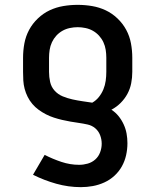

<svg xmlns="http://www.w3.org/2000/svg" viewBox="-20 -548 640 791"><path d="M313 223Q262 223 212 209Q162 195 116 172L164 90Q197 107 233 119Q269 131 306 131Q324 131 341.5 126Q359 121 372.5 109Q386 97 392.5 79.5Q399 62 399 44Q399 26 392.5 9Q386 -8 372.5 -19.5Q359 -31 341 -35Q323 -39 305.5 -41.5Q288 -44 270.5 -47Q253 -50 236 -54Q219 -58 202 -63.5Q185 -69 169.5 -77Q154 -85 139.5 -95.5Q125 -106 113.5 -119.5Q102 -133 94 -149Q86 -165 81.5 -182Q77 -199 76 -216.5Q75 -234 75 -252V-310Q75 -340 80.5 -369.5Q86 -399 100 -425Q114 -451 136 -472Q158 -493 184.5 -505.5Q211 -518 240.5 -523Q270 -528 300 -528Q330 -528 359.5 -523Q389 -518 415.5 -505.5Q442 -493 464 -472Q486 -451 500 -425Q514 -399 519.5 -369.5Q525 -340 525 -310V-252Q525 -228 520.5 -205Q516 -182 505 -161.5Q494 -141 477 -124Q460 -107 439 -96Q456 -85 468.5 -69.5Q481 -54 489.5 -35.5Q498 -17 501.5 2.5Q505 22 505 42Q505 67 499.5 91.5Q494 116 482 137.5Q470 159 451.5 176Q433 193 410 203.5Q387 214 362.5 218.5Q338 223 313 223ZM360 -125Q376 -134 387.5 -148.5Q399 -163 406 -180Q413 -197 415.5 -215.5Q418 -234 418 -252V-310Q418 -326 415.5 -342.5Q413 -359 406 -374Q399 -389 388 -401Q377 -413 363 -421Q349 -429 332.5 -432.5Q316 -436 300 -436Q284 -436 267.5 -432.5Q251 -429 237 -421Q223 -413 212 -401Q201 -389 194 -374Q187 -359 184.5 -342.5Q182 -326 182 -310V-252Q182 -231 186.5 -210.5Q191 -190 205 -174.5Q219 -159 238.5 -151Q258 -143 278.5 -138.5Q299 -134 319.5 -131Q340 -128 360 -125Z"/></svg>

Font: Iosevka Custom SmBdEx
Style: Regular
Weight: 600
Width: 7
Monospace: yes
Designer: Belleve Invis
Foundry: Belleve Invis
Version: Version 11.2.4; ttfautohint (v1.8.4)